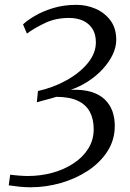

<svg xmlns="http://www.w3.org/2000/svg" viewBox="-20 -769 537 792"><path d="M106 3.5Q83.5 3.5 61.2 1.2Q39 -1 16 -4.5L22 -48.5Q40 -46 60.5 -44.5Q81 -43 95.5 -43Q147 -43 195.8 -56.2Q244.5 -69.5 283 -94.8Q321.5 -120 344 -155.8Q366.5 -191.5 366.5 -236Q366.5 -278 350.5 -307.8Q334.5 -337.5 300.5 -353.5Q266.5 -369.5 212 -369.5Q205.5 -367 188.5 -362.5Q171.5 -358 154.8 -353.5Q138 -349 132 -347L136.5 -393.5Q201 -408 255.5 -438.5Q310 -469 342.8 -509.5Q375.5 -550 375.5 -594.5Q375.5 -628 361.2 -650.2Q347 -672.5 322.2 -683.8Q297.5 -695 265 -695Q210.5 -695 167.2 -674.8Q124 -654.5 91 -630.5L75 -668.5Q93 -685.5 125 -704.2Q157 -723 200.2 -736Q243.5 -749 295 -749Q337 -749 374.5 -732.8Q412 -716.5 435.8 -684.5Q459.5 -652.5 459.5 -604.5Q459.5 -574 444.5 -543Q429.5 -512 403.5 -483.8Q377.5 -455.5 343.5 -433.5Q309.5 -411.5 272 -398.5Q322.5 -400.5 357 -389.8Q391.5 -379 412.8 -358.2Q434 -337.5 443.8 -309.8Q453.5 -282 453.5 -250Q453.5 -192 423.5 -145.2Q393.5 -98.5 343.2 -65.2Q293 -32 231.2 -14.2Q169.5 3.5 106 3.5Z"/></svg>

Font: Merriweather 36pt Light
Style: Italic
Weight: 300
Italic angle: -7.8°
Version: Version 2.101